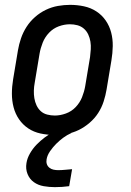

<svg xmlns="http://www.w3.org/2000/svg" viewBox="-20 -548 540 791"><path d="M205 8Q175 8 147 2Q119 -4 96.5 -19Q74 -34 58.5 -56.5Q43 -79 36 -106Q29 -133 29 -162Q29 -191 34 -221L54 -341Q58 -365 66.5 -390Q75 -415 89.5 -437.5Q104 -460 124.5 -478Q145 -496 169 -507.5Q193 -519 218.5 -523.5Q244 -528 269 -528Q298 -528 326 -522Q354 -516 377 -501Q400 -486 415.5 -463.5Q431 -441 438 -414Q445 -387 444.5 -358Q444 -329 439 -299L419 -179Q415 -155 407 -130Q399 -105 384.5 -82.5Q370 -60 349 -42Q328 -24 304.5 -12.5Q281 -1 255.5 3.5Q230 8 205 8ZM206 -72Q228 -72 251.5 -80.5Q275 -89 292 -107Q309 -125 318 -147.5Q327 -170 331 -193L351 -313Q353 -329 354 -345Q355 -361 352.5 -376.5Q350 -392 343.5 -406Q337 -420 325.5 -430Q314 -440 299 -444Q284 -448 268 -448Q245 -448 222 -439.5Q199 -431 182 -413Q165 -395 156 -372.5Q147 -350 143 -327L123 -207Q120 -191 119.5 -175Q119 -159 121.5 -143.5Q124 -128 130.5 -114Q137 -100 148 -90Q159 -80 174.5 -76Q190 -72 206 -72ZM206 223Q183 223 160 219Q137 215 119.5 202.5Q102 190 93.5 169Q85 148 89 124Q92 104 103.5 84Q115 64 130.5 48Q146 32 164 18.5Q182 5 202 -5L209 -8H275L274 0Q256 8 240.5 19.5Q225 31 211.5 44.5Q198 58 186.5 74.5Q175 91 172 108Q170 119 173 128Q176 137 183.5 143Q191 149 200.5 151Q210 153 220 153Q234 153 248.5 151.5Q263 150 277 149L265 219Q250 221 235.5 222Q221 223 206 223Z"/></svg>

Font: Iosevka SS04 Medium
Style: Italic
Weight: 500
Italic angle: -9°
Monospace: yes
Designer: Belleve Invis
Foundry: Belleve Invis
Version: Version 19.0.0; ttfautohint (v1.8.4)